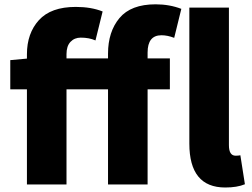

<svg xmlns="http://www.w3.org/2000/svg" viewBox="-20 -833 1136 867"><path d="M467.8 -569.3V-590.8Q467.8 -689.5 519.5 -751.5Q571.3 -813.5 682.6 -813.5Q745.1 -813.5 798.8 -793L766.6 -662.1Q736.3 -673.8 709 -673.8Q646.5 -673.8 646.5 -595.7V-569.3H747.1V-429.7H646.5V0H467.8V-429.7H280.3V0H101.6V-429.7H26.4V-561.5L101.6 -568.4V-587.9Q101.6 -682.6 155.8 -742.2Q210 -801.8 322.3 -801.8Q391.6 -801.8 443.4 -781.2L411.1 -650.4Q382.8 -663.1 344.7 -663.1Q316.4 -663.1 298.3 -644Q280.3 -625 280.3 -588.9V-569.3ZM1065.4 -131.8 1085.9 -1Q1050.8 13.7 997.1 13.7Q835 13.7 835 -184.6V-798.8H1013.7V-177.7Q1013.7 -129.9 1043.9 -129.9Q1055.7 -129.9 1065.4 -131.8Z"/></svg>

Font: Gen Shin Gothic Heavy
Style: Bold
Weight: 900
Designer: [Source Han Sans]
Ryoko NISHIZUKA  (kana & ideographs); Paul D. Hunt (Latin, Greek & Cyrillic); Wenlong ZHANG  (bopomofo
Version: Version 1.002.20150607